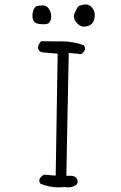

<svg xmlns="http://www.w3.org/2000/svg" viewBox="-20 -846 540 855"><path d="M163.1 -662.6Q149.4 -646 149.4 -634.3Q149.4 -626 156.2 -619.1Q162.6 -612.8 170.9 -612.8L236.8 -606.9L228 -64L179.7 -67.9Q170.9 -67.9 164.1 -59.6Q154.8 -49.8 154.8 -42Q154.8 -35.6 159.7 -28.3Q198.7 -11.7 240.2 -11.7Q252.4 -11.7 267.1 -13.2Q283.2 -10.3 295.7 -12.7Q308.1 -15.1 318.8 -22Q325.7 -28.3 325.7 -38.1Q324.2 -49.3 318.4 -55.2Q312.5 -61 301.8 -63H275.4L286.1 -609.9L325.7 -606.9Q332 -605 334.5 -605Q336.9 -605 339.4 -605Q344.2 -606 349.6 -611.3Q358.9 -621.6 358.9 -629.4Q358.9 -637.2 352.5 -645Q303.7 -662.1 250.5 -662.1Q240.7 -662.1 231 -661.6H230.5Q196.3 -661.6 163.1 -662.6ZM124.5 -776.4Q124.5 -764.6 127 -758.3Q129.4 -752 132.8 -748.5Q140.1 -741.2 154.8 -739.3Q165 -737.8 172.9 -737.8Q191.9 -737.8 198.7 -744.6Q208 -753.9 208 -773.4Q208 -796.9 191.9 -813.5Q184.6 -821.8 168.5 -821.8Q157.2 -821.8 140.1 -817.9Q124.5 -803.2 124.5 -776.4ZM310.1 -765.1Q313 -752.9 325.7 -740.2Q338.4 -727.5 353.5 -727.5Q374.5 -727.5 388.2 -739.7Q401.9 -752 401.9 -779.3Q401.9 -789.6 398.4 -798.3Q394 -809.6 382.8 -818.8Q374 -826.2 360.8 -826.2Q347.7 -826.2 330.1 -818.4Q325.2 -813 320.6 -804.7Q315.9 -796.4 312.5 -787.8Q309.1 -779.3 309.1 -774.2Q309.1 -769 310.1 -765.1Z"/></svg>

Font: NaikaiFont
Style: ExtraLight
Weight: 200
Version: Version 1.89